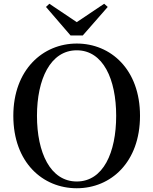

<svg xmlns="http://www.w3.org/2000/svg" viewBox="-20 -985 817 1023"><path d="M389 18C571 18 726 -121 726 -368C726 -615 570 -753 389 -753C208 -753 51 -613 51 -368C51 -119 208 18 389 18ZM389 -18C248 -18 177 -172 177 -368C177 -562 248 -717 389 -717C530 -717 599 -562 599 -368C599 -172 530 -18 389 -18ZM243 -965 225 -948 356 -796H421L554 -948L535 -965L389 -867Z"/></svg>

Font: Noto Serif CJK HK SemiBold
Style: Regular
Weight: 600
Designer: Ryoko NISHIZUKA 西塚涼子 (kana & ideographs); Frank Grießhammer (Latin, Greek & Cyrillic); Wenlong ZHANG 张文龙 (bopomofo); San
Foundry: Adobe
Version: Version 2.001;hotconv 1.1.0;makeotfexe 2.6.0